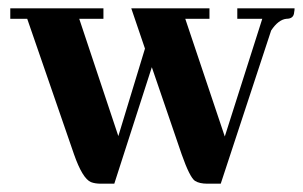

<svg xmlns="http://www.w3.org/2000/svg" viewBox="-20 -440 733 465"><path d="M230.5 -394.5V-419.9H4.9V-394.5H45.9L159.2 -66.4Q179.7 -7.8 200.2 1Q210 4.9 224.6 4.9H256.8L347.7 -277.3L419.9 -66.4Q439.5 -10.7 452.1 -2Q462.9 4.9 482.4 4.9H514.6L636.7 -366.2Q654.3 -392.6 673.8 -394.5Q691.4 -394.5 692.4 -410.2Q693.4 -415 693.4 -419.9H554.7V-394.5H615.2L524.4 -109.4L428.7 -394.5H487.3V-419.9H297.9L331.1 -322.3L266.6 -110.4L171.9 -394.5Z"/></svg>

Font: Abhaya Libre ExtraBold
Style: Regular
Weight: 800
Designer: Pushpananda Ekanayake, Sol Matas, Pathum Egodawatta
Foundry: Mooniak
Version: Version 1.050 ; ttfautohint (v1.6)